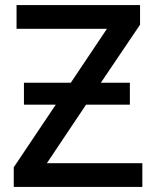

<svg xmlns="http://www.w3.org/2000/svg" viewBox="-20 -734 614 754"><path d="M74 -409H258L400 -621H45V-714H530V-637L376 -409H490V-323H318L164 -93H539V0H34V-77L199 -323H74Z"/></svg>

Font: Noto Sans Medium
Style: Regular
Weight: 500
Designer: Monotype Design Team
Foundry: Monotype Imaging Inc.
Version: Version 2.007